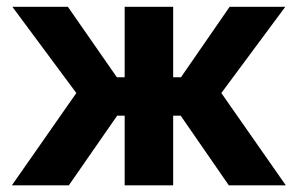

<svg xmlns="http://www.w3.org/2000/svg" viewBox="-20 -556 893 576"><path d="M15.6 0 209 -276.9 17.1 -535.6H183.6L330.6 -324.2H354V-535.6H499.5V-324.2H522.9L668.9 -535.6H835.9L644 -276.9L837.4 0H666.5L522 -209H499.5V0H354V-209H331.5L186.5 0Z"/></svg>

Font: Inter 20pt
Style: Bold
Weight: 700
Version: Version 4.001;git-66647c0bb